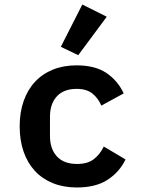

<svg xmlns="http://www.w3.org/2000/svg" viewBox="-20 -817 640 849"><path d="M326 -573 249 -610 344 -797 452 -743ZM320 12Q261 12 214 -7Q167 -26 134.5 -61Q102 -96 84.5 -146Q67 -196 67 -258Q67 -320 84.5 -370Q102 -420 134.5 -455Q167 -490 213.5 -509Q260 -528 319 -528Q401 -528 451 -494Q501 -460 527 -404L428 -350Q414 -383 388.5 -403.5Q363 -424 319 -424Q262 -424 231.5 -391Q201 -358 201 -301V-215Q201 -159 231.5 -125.5Q262 -92 321 -92Q367 -92 394.5 -113Q422 -134 439 -169L535 -112Q509 -57 456.5 -22.5Q404 12 320 12Z"/></svg>

Font: IBM Plex Mono SemiBold
Style: Regular
Weight: 600
Monospace: yes
Designer: Mike Abbink, Paul van der Laan, Pieter van Rosmalen
Foundry: Bold Monday
Version: Version 2.3